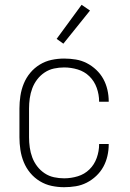

<svg xmlns="http://www.w3.org/2000/svg" viewBox="-20 -772 540 800"><path d="M247 8Q221 8 195 2.5Q169 -3 146 -17Q123 -31 106 -51.5Q89 -72 79 -96.5Q69 -121 65 -147.5Q61 -174 61 -200V-320Q61 -346 65 -372.5Q69 -399 79 -423.5Q89 -448 106 -468.5Q123 -489 146 -503Q169 -517 195 -522.5Q221 -528 247 -528Q272 -528 296 -524Q320 -520 341.5 -509Q363 -498 381 -481Q399 -464 410.5 -443Q422 -422 427.5 -398Q433 -374 433 -350V-348H393V-349Q393 -378 383 -406Q373 -434 352.5 -454Q332 -474 304 -482.5Q276 -491 247 -491Q226 -491 205 -486.5Q184 -482 166 -470Q148 -458 135 -441Q122 -424 114.5 -404Q107 -384 104 -362.5Q101 -341 101 -320V-200Q101 -179 104 -157.5Q107 -136 114.5 -116Q122 -96 135 -79Q148 -62 166 -50Q184 -38 205 -33.5Q226 -29 247 -29Q276 -29 304 -37.5Q332 -46 352.5 -66Q373 -86 383 -114Q393 -142 393 -171V-172H433V-170Q433 -146 427.5 -122Q422 -98 410.5 -77Q399 -56 381 -39Q363 -22 341.5 -11Q320 0 296 4Q272 8 247 8ZM244 -590 216 -610 320 -752 355 -728Z"/></svg>

Font: Iosevka SS18 Extralight
Style: Regular
Weight: 200
Monospace: yes
Designer: Belleve Invis
Foundry: Belleve Invis
Version: Version 25.1.1; ttfautohint (v1.8.4)